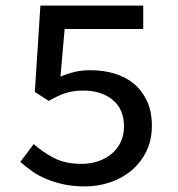

<svg xmlns="http://www.w3.org/2000/svg" viewBox="-20 -657 640 689"><path d="M285 12Q243 12 208.5 4.5Q174 -3 145.5 -15Q117 -27 94.5 -43Q72 -59 53 -76L101 -140Q132 -112 173 -90.5Q214 -69 273 -69Q305 -69 332.5 -78.5Q360 -88 380.5 -105Q401 -122 413 -147Q425 -172 425 -203Q425 -265 384.5 -298.5Q344 -332 278 -332Q259 -332 243.5 -329.5Q228 -327 214 -322.5Q200 -318 185.5 -311Q171 -304 155 -295L105 -327L125 -637H494V-553H212L197 -382Q223 -393 248 -399Q273 -405 306 -405Q351 -405 391 -393Q431 -381 460.5 -356.5Q490 -332 507.5 -294.5Q525 -257 525 -206Q525 -154 505 -113.5Q485 -73 451.5 -45Q418 -17 374.5 -2.5Q331 12 285 12Z"/></svg>

Font: SauceCodePro Nerd Font Mono
Style: Regular
Weight: 500
Monospace: yes
Designer: Paul D. Hunt, Teo Tuominen
Foundry: Adobe Systems Incorporated
Version: Version 2.030;PS 1.000;hotconv 16.6.51;makeotf.lib2.5.65220;